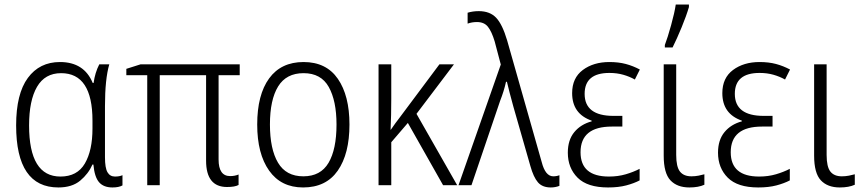

<svg xmlns="http://www.w3.org/2000/svg" viewBox="-20 -815 3799 845"><path d="M237 10Q297 10 333 -20Q369 -50 387 -91H391Q396 -36 416 -13Q436 10 475 10Q503 10 519 1V-44Q506 -38 486 -38Q464 -38 453 -57Q442 -76 442 -123V-348Q442 -467 461 -532H417Q398 -495 392 -450H388Q350 -542 244 -542Q154 -542 102.5 -472Q51 -402 51 -263Q51 10 237 10ZM246 -38Q108 -38 108 -263Q108 -373 143 -433Q178 -493 249 -493Q387 -493 387 -284V-249Q387 -153 353.5 -95.5Q320 -38 246 -38Z M993 -40Q942 -40 942 -113V-484H1035V-532H599L536 -512V-484H628V0H683V-484H887V-108Q887 8 979 8Q1014 8 1030 -1V-47Q1013 -40 993 -40Z M1518 -267Q1518 -394 1467 -468Q1416 -542 1316 -542Q1217 -542 1164.5 -470Q1112 -398 1112 -267Q1112 -138 1164.5 -64Q1217 10 1314 10Q1415 10 1466.5 -64Q1518 -138 1518 -267ZM1168 -267Q1168 -376 1204 -434.5Q1240 -493 1316 -493Q1393 -493 1427 -432Q1461 -371 1461 -267Q1461 -158 1426 -98.5Q1391 -39 1315 -39Q1239 -39 1203.5 -99Q1168 -159 1168 -267Z M1978 -532H1914L1740 -299Q1730 -286 1720 -272.5Q1710 -259 1700 -244H1699Q1702 -306 1702 -380V-532H1646V0H1702V-189L1775 -274L1930 0H1992L1813 -314Z M1998 0H2055L2181 -371Q2198 -414 2207 -455H2211Q2216 -433 2222.5 -408.5Q2229 -384 2239 -347L2314 -85Q2328 -35 2347.5 -12.5Q2367 10 2404 10Q2424 10 2442 3V-44Q2438 -42 2430.5 -40.5Q2423 -39 2415 -39Q2380 -39 2364 -102L2212 -637Q2191 -708 2163.5 -737Q2136 -766 2087 -766Q2061 -766 2038 -759V-711Q2057 -718 2079 -718Q2111 -718 2127.5 -697Q2144 -676 2157 -633L2184 -531Z M2719 -305H2680Q2553 -305 2553 -402Q2553 -494 2662 -494Q2695 -494 2723 -486Q2751 -478 2774 -465L2796 -509Q2766 -525 2734 -533.5Q2702 -542 2662 -542Q2592 -542 2545 -507Q2498 -472 2498 -405Q2498 -314 2584 -284V-281Q2536 -268 2507.5 -233.5Q2479 -199 2479 -143Q2479 -76 2522 -33Q2565 10 2656 10Q2702 10 2736 1Q2770 -8 2795 -21V-72Q2768 -58 2734 -48Q2700 -38 2660 -38Q2535 -38 2535 -145Q2535 -258 2673 -258H2719Z M2956 -532H2901V-130Q2901 -53 2930.5 -21.5Q2960 10 3014 10Q3054 10 3080 -2V-48Q3070 -45 3054.5 -42Q3039 -39 3023 -39Q2989 -39 2972.5 -60Q2956 -81 2956 -133ZM2906 -606H2940Q2959 -644 2980 -695Q3001 -746 3012 -784V-795H2954Q2949 -760 2933.5 -704Q2918 -648 2906 -617Z M3380 -305H3341Q3214 -305 3214 -402Q3214 -494 3323 -494Q3356 -494 3384 -486Q3412 -478 3435 -465L3457 -509Q3427 -525 3395 -533.5Q3363 -542 3323 -542Q3253 -542 3206 -507Q3159 -472 3159 -405Q3159 -314 3245 -284V-281Q3197 -268 3168.5 -233.5Q3140 -199 3140 -143Q3140 -76 3183 -33Q3226 10 3317 10Q3363 10 3397 1Q3431 -8 3456 -21V-72Q3429 -58 3395 -48Q3361 -38 3321 -38Q3196 -38 3196 -145Q3196 -258 3334 -258H3380Z M3618 -532H3563V-130Q3563 -53 3592.5 -21.5Q3622 10 3676 10Q3716 10 3742 -2V-48Q3732 -45 3716.5 -42Q3701 -39 3685 -39Q3651 -39 3634.5 -60Q3618 -81 3618 -133Z"/></svg>

Font: Noto Sans UI SemiCondensed Light
Style: Regular
Weight: 300
Width: 4
Designer: Monotype Design Team
Foundry: Monotype Imaging Inc.
Version: Version 1.901